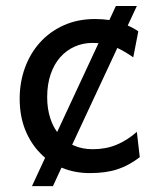

<svg xmlns="http://www.w3.org/2000/svg" viewBox="-20 -572 538 648"><path d="M451.7 -41.5Q433.1 -27.3 414.8 -17.3Q396.5 -7.3 376.5 -0.7Q356.4 5.9 333.5 9Q310.5 12.2 283.2 12.2Q233.9 12.2 190.9 -4.9Q189.5 -5.9 187.5 -6.3L158.7 56.2H87.9L132.3 -39.6Q123.5 -46.9 115.7 -55.2Q83.5 -87.9 64.9 -134.3Q46.4 -180.7 46.4 -239.3Q46.4 -294.4 64.2 -343.3Q82 -392.1 115 -428.7Q147.9 -465.3 195.1 -486.6Q242.2 -507.8 300.3 -507.8Q326.7 -507.8 349.1 -504.4L371.1 -551.8H441.9L411.1 -485.8Q430.7 -477.5 446.8 -466.3L429.7 -378.4Q402.3 -397.9 376 -410.2L223.6 -83.5L229 -81.1Q257.3 -68.4 293 -68.4Q337.4 -68.4 373.5 -83.5Q409.7 -98.6 441.9 -127ZM293 -427.2Q260.3 -427.2 232.2 -414.8Q204.1 -402.3 183.3 -378.9Q162.6 -355.5 150.9 -321.3Q139.2 -287.1 139.2 -244.1Q139.2 -204.6 149.9 -172.4Q158.2 -146.5 172.9 -126.5L312.5 -426.3Q302.7 -427.2 293 -427.2Z"/></svg>

Font: Andika FrenchTight
Style: Regular
Weight: 400
Designer: Victor Gaultney, Annie Olsen, Julie Remington, Don Collingsworth, Eric Hays, Becca Hirsbrunner
Foundry: SIL International
Version: Version 5.000 ; Dig1 Dig4Opn Dig7 LnSpcTght